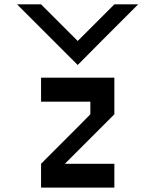

<svg xmlns="http://www.w3.org/2000/svg" viewBox="-20 -853 707 873"><path d="M500 0H166.7V-108.3Q200.8 -143.3 333.3 -275L390.8 -333.3V-390.8H166.7V-500H500V-333.3L275 -108.3H500ZM333.3 -557.5 57.5 -833.3H166.7L333.3 -666.7L500 -833.3H608.3Q475.8 -700 441.7 -666.7Z"/></svg>

Font: 0xA000-Squareish-Mono
Style: Squareish-Mono-Bold
Weight: 700
Version: Version 0.1